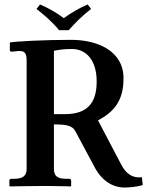

<svg xmlns="http://www.w3.org/2000/svg" viewBox="-20 -832 658 858"><path d="M532 -482C532 -604 417 -654 297 -654C180 -654 45 -647 24 -642V-608C24 -604 27 -601 32 -601L62 -604H69C95 -604 99 -587 99 -559V-77C99 -49 85 -33 44 -33H30C25 -33 22 -30 22 -24V-1L24 1C24 1 147 -1 183 -1C222 -1 296 1 296 1L298 -1V-24C298 -30 294 -33 290 -33H276C236 -33 221 -46 221 -77V-276C273 -276 302 -272 316 -247L406 -79C432 -32 477 6 536 6C551 6 589 4 618 -5L614 -40C574 -35 543 -54 521 -98L418 -294C489 -332 532 -381 532 -482ZM412 -468C412 -368 367 -322 270 -322H221V-605C245 -610 266 -613 302 -613C362 -613 412 -567 412 -468ZM244 -697H287C317 -731 349 -763 387 -792L372 -812C334 -796 302 -777 265 -751C232 -776 198 -795 159 -812L143 -792C179 -764 214 -734 244 -697Z"/></svg>

Font: Libertinus Serif Semibold
Style: Regular
Weight: 600
Designer: Philipp H. Poll, Khaled Hosny
Foundry: Caleb Maclennan
Version: Version 7.050;RELEASE